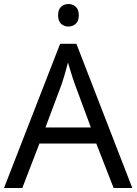

<svg xmlns="http://www.w3.org/2000/svg" viewBox="-20 -935 679 955"><path d="M545 0 459 -221H176L91 0H0L279 -717H360L638 0ZM432 -301 352 -517Q349 -525 342 -546Q335 -567 328.5 -589.5Q322 -612 318 -624Q310 -593 301.5 -563.5Q293 -534 287 -517L206 -301ZM321 -915Q341 -915 356.5 -901.5Q372 -888 372 -859Q372 -830 356.5 -816.5Q341 -803 321 -803Q299 -803 284 -816.5Q269 -830 269 -859Q269 -888 284 -901.5Q299 -915 321 -915Z"/></svg>

Font: Apis
Style: Regular
Weight: 400
Designer: Monotype Design Team
Foundry: Monotype Imaging Inc.
Version: Version 2.000; build 0001